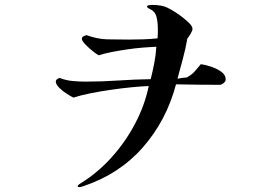

<svg xmlns="http://www.w3.org/2000/svg" viewBox="-20 -707 1040 781"><path d="M898 -383Q898 -376 889.5 -369Q881 -362 874 -362Q830 -362 785 -362.5Q740 -363 696 -364Q657 -217 561.5 -108Q466 1 320 50Q316 51 312 52.5Q308 54 303 54Q302 54 299 53.5Q296 53 296 51Q296 47 301.5 43Q307 39 309 38Q377 -4 433.5 -66.5Q490 -129 529.5 -204Q569 -279 585 -357Q556 -356 515 -352Q474 -348 429.5 -341.5Q385 -335 345.5 -327Q306 -319 279 -310Q270 -314 252.5 -325Q235 -336 221 -350Q207 -364 207 -375Q207 -381 212.5 -385Q218 -389 223 -390Q248 -380 275 -377.5Q302 -375 328 -375Q395 -375 461 -379.5Q527 -384 593 -385Q601 -417 607.5 -450.5Q614 -484 616 -517Q594 -516 562.5 -513.5Q531 -511 497 -506Q463 -501 432.5 -495Q402 -489 382 -482Q375 -485 358.5 -498Q342 -511 327.5 -526Q313 -541 313 -549Q313 -556 320 -559.5Q327 -563 332 -564Q376 -548 416.5 -547Q457 -546 503 -546Q532 -546 562 -547Q592 -548 621 -551Q622 -562 622 -572.5Q622 -583 622 -593Q622 -616 616.5 -638.5Q611 -661 588 -671Q586 -673 582 -675Q578 -677 578 -680Q578 -685 587 -686Q596 -687 598 -687Q618 -687 635 -684Q652 -681 670 -671Q678 -667 693 -657.5Q708 -648 724 -635.5Q740 -623 751.5 -611Q763 -599 763 -589Q763 -582 755 -569Q747 -556 742 -550Q735 -509 724 -468.5Q713 -428 702 -387Q712 -389 721 -390Q730 -391 740 -392Q760 -403 772 -416.5Q784 -430 797 -446Q813 -444 836.5 -436.5Q860 -429 879 -416Q898 -403 898 -383Z"/></svg>

Font: Kaisei HarunoUmi Medium
Style: Regular
Weight: 500
Designer: Font-Kai, 金井和夫
Foundry: KAZUO KANAI
Version: Version 5.003